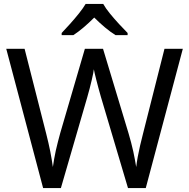

<svg xmlns="http://www.w3.org/2000/svg" viewBox="-20 -1030 970 984"><path d="M917 -780 727 -66H636L497 -534Q491 -555 485 -577Q479 -599 474 -619Q469 -639 465.5 -653.5Q462 -668 461 -675Q460 -668 457.5 -653.5Q455 -639 450 -619Q445 -599 439.5 -576.5Q434 -554 427 -531L292 -66H201L12 -780H106L217 -344Q223 -321 228 -298.5Q233 -276 237.5 -254.5Q242 -233 245 -213Q248 -193 251 -174Q254 -194 257.5 -215Q261 -236 266 -258.5Q271 -281 277 -304Q283 -327 289 -349L415 -780H508L639 -346Q646 -323 652 -299.5Q658 -276 663 -254Q668 -232 671.5 -211.5Q675 -191 678 -174Q681 -199 686 -226.5Q691 -254 698 -284Q705 -314 713 -345L823 -780ZM509 -1010Q521 -988 543.5 -960.5Q566 -933 590.5 -906.5Q615 -880 634 -861V-850H572Q546 -866 518 -889.5Q490 -913 463 -940Q436 -913 409 -890Q382 -867 356 -850H296V-861Q315 -881 338.5 -907Q362 -933 384 -960.5Q406 -988 419 -1010Z"/></svg>

Font: Noto Sans Malayalam UI
Style: Regular
Weight: 400
Designer: Jelle Bosma - Monotype Design Team
Foundry: Monotype Imaging Inc.
Version: Version 2.104